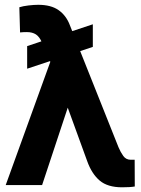

<svg xmlns="http://www.w3.org/2000/svg" viewBox="-20 -775 589 804"><path d="M368.7 -673.3V-578.6L93.7 -487.3V-582ZM268.6 -338.9 156.3 0H3.9L200.2 -542.5L296.4 -540.5ZM140.1 -754.9Q193.4 -754.9 225.1 -732.7Q256.8 -710.4 272 -670.9L476.1 -158.7Q484.9 -137.7 496.3 -121.8Q507.8 -106 527.3 -106Q531.7 -106 535.9 -106Q540 -106 543.9 -106L544.4 5.9Q534.2 7.8 521 8.5Q507.8 9.3 491.2 9.3Q430.7 9.3 397.5 -18.8Q364.3 -46.9 345.2 -100.1L210.9 -469.2L155.8 -596.7Q145.5 -621.1 130.4 -630.9Q115.2 -640.6 92.8 -640.6Q85.9 -640.6 79.1 -640.4Q72.3 -640.1 64 -639.2L61 -744.6Q76.2 -749.5 99.4 -752.2Q122.6 -754.9 140.1 -754.9Z"/></svg>

Font: RobotoDEMO
Style: Regular
Weight: 400
Designer: Christian Robertson
Foundry: Google
Version: Version 2.136